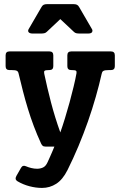

<svg xmlns="http://www.w3.org/2000/svg" viewBox="-20 -755 586 934"><path d="M538.6 -433.1Q538.6 -414.1 519.5 -414.1H509.3Q499 -414.1 492.7 -413.1Q486.3 -412.1 482.7 -409.9Q479 -407.7 477.3 -404.3Q475.6 -400.9 474.6 -396Q462.9 -343.3 446 -284.2Q429.2 -225.1 408 -164.6Q386.7 -104 361.6 -43.9Q336.4 16.1 308.6 71.8Q285.2 118.7 253.7 138.9Q222.2 159.2 184.6 159.2Q154.3 159.2 123 150.9Q91.8 142.6 65.4 127Q50.3 118.2 59.6 101.1L82.5 61Q90.8 46.4 107.4 54.2Q117.2 58.6 131.8 62.3Q146.5 65.9 160.6 65.9Q175.8 65.9 189.2 59.8Q202.6 53.7 211.4 34.2Q215.8 24.4 219.7 15.9Q223.6 7.3 227.5 -1.7Q231.4 -10.7 235.6 -20.3Q239.7 -29.8 244.6 -42H200.7Q191.4 -42 187 -46.4Q182.6 -50.8 179.7 -57.1Q160.2 -99.6 144.3 -141.8Q128.4 -184.1 115.5 -226.6Q102.5 -269 91.6 -311.8Q80.6 -354.5 70.3 -397.9Q68.4 -407.2 61.8 -410.6Q55.2 -414.1 36.6 -414.1H26.4Q7.3 -414.1 7.3 -433.1V-485.8Q7.3 -504.9 26.4 -504.9H220.2Q239.3 -504.9 239.3 -485.8V-433.1Q239.3 -414.1 220.2 -414.1H217.3Q200.7 -414.1 196.8 -410.4Q192.9 -406.7 195.3 -396Q209 -330.6 228 -257.3Q247.1 -184.1 273.4 -110.8Q284.2 -141.1 295.9 -179.2Q307.6 -217.3 318.4 -256.6Q329.1 -295.9 338.1 -333.3Q347.2 -370.6 352.1 -398.9Q353.5 -407.2 349.9 -410.6Q346.2 -414.1 329.6 -414.1H326.7Q307.6 -414.1 307.6 -433.1V-485.8Q307.6 -504.9 326.7 -504.9H519.5Q538.6 -504.9 538.6 -485.8ZM427.7 -612.8Q431.6 -606.4 428 -599.1Q424.3 -591.8 407.7 -591.8H368.2Q358.4 -591.8 351.6 -593.3Q344.7 -594.7 339.4 -600.1L273.4 -662.1L207.5 -600.1Q202.1 -594.7 195.1 -593.3Q188 -591.8 178.2 -591.8H139.2Q130.9 -591.8 126 -593.8Q121.1 -595.7 118.9 -598.9Q116.7 -602.1 116.9 -605.7Q117.2 -609.4 119.1 -612.8L182.1 -721.2Q186.5 -729 192.6 -731.9Q198.7 -734.9 209.5 -734.9H337.4Q348.1 -734.9 354.2 -731.9Q360.4 -729 364.7 -721.2Z"/></svg>

Font: New Telegraph
Style: Bold
Weight: 700
Designer: Frank Baranowski
Foundry: Frank Baranowski
Version: Version 3.001